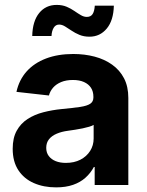

<svg xmlns="http://www.w3.org/2000/svg" viewBox="-20 -768 611 797"><path d="M212.9 9.8Q161.1 9.8 120.4 -8.1Q79.6 -25.9 56.2 -61.5Q32.7 -97.2 32.7 -150.4Q32.7 -195.3 49.3 -225.3Q65.9 -255.4 94.5 -273.9Q123 -292.5 159.9 -302Q196.8 -311.5 236.8 -315.4Q284.2 -319.8 313 -324.2Q341.8 -328.6 354.7 -337.4Q367.7 -346.2 367.7 -363.3V-366.2Q367.7 -388.2 357.7 -403.6Q347.7 -418.9 328.6 -427.5Q309.6 -436 282.7 -436Q254.9 -436 234.1 -427.5Q213.4 -418.9 200.7 -404.5Q188 -390.1 183.1 -371.6L48.3 -386.7Q59.1 -436 90.3 -471.2Q121.6 -506.3 170.9 -525.1Q220.2 -543.9 284.2 -543.9Q331.1 -543.9 372.6 -533Q414.1 -522 445.6 -499.5Q477.1 -477.1 494.9 -442.9Q512.7 -408.7 512.7 -361.3V0H373V-74.7H369.6Q356 -49.3 334.7 -30.3Q313.5 -11.2 283.2 -0.7Q252.9 9.8 212.9 9.8ZM253.4 -91.8Q288.1 -91.8 314 -105.2Q339.8 -118.7 354.2 -141.6Q368.7 -164.6 368.7 -192.9V-249.5Q362.3 -245.6 350.1 -241.9Q337.9 -238.3 322.8 -235.1Q307.6 -231.9 291.7 -229.5Q275.9 -227.1 261.7 -225.1Q235.8 -221.7 215.6 -213.1Q195.3 -204.6 183.6 -190.2Q171.9 -175.8 171.9 -154.3Q171.9 -134.3 182.4 -120.4Q192.9 -106.4 211.2 -99.1Q229.5 -91.8 253.4 -91.8ZM351.6 -615.7Q328.1 -615.7 309.8 -623.3Q291.5 -630.9 276.9 -640.9Q262.2 -650.9 249.8 -658.4Q237.3 -666 225.6 -666Q210.9 -666 202.9 -652.8Q194.8 -639.6 193.8 -618.7H113.8Q115.2 -680.2 142.6 -713.9Q169.9 -747.6 215.3 -747.6Q238.8 -747.6 256.6 -740Q274.4 -732.4 288.8 -722.4Q303.2 -712.4 315.7 -705.1Q328.1 -697.8 340.3 -697.8Q356.9 -697.8 364.5 -709.7Q372.1 -721.7 373.5 -744.6H452.6Q451.2 -683.1 423.1 -649.4Q395 -615.7 351.6 -615.7Z"/></svg>

Font: Inter 20pt
Style: Bold
Weight: 700
Version: Version 4.001;git-66647c0bb